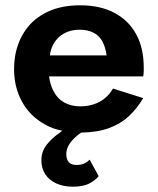

<svg xmlns="http://www.w3.org/2000/svg" viewBox="-20 -490 595 724"><path d="M352 174Q341 189 317.5 201.5Q294 214 255 214Q220 214 193 202Q166 190 151 167.5Q136 145 136 114Q136 82 155.5 56.5Q175 31 206 10Q210 6 215 3Q178 -4 149 -21Q93 -52 63 -106.5Q33 -161 33 -230Q33 -243 34 -255Q35 -267 37 -279Q47 -336 78 -379Q109 -422 160.5 -446Q212 -470 282 -470Q358 -470 411.5 -441.5Q465 -413 493.5 -361Q522 -309 522 -236V-222Q522 -213 520 -202H165Q169 -172 180 -150Q195 -119 221.5 -104Q248 -89 282 -89Q311 -89 334.5 -97Q358 -105 376 -120Q394 -135 406 -156L520 -120Q497 -81 466 -52Q435 -23 391 -7Q348 9 286 10Q277 16 269 23Q250 39 240 56Q230 73 230 90Q230 111 239.5 121.5Q249 132 268 132Q285 132 296.5 127Q308 122 318 112ZM382 -281Q378 -311 366.5 -333Q355 -355 333 -366.5Q311 -378 280 -378Q247 -378 221.5 -364Q196 -350 181 -323Q171 -304 168 -281Z"/></svg>

Font: Venryn Sans SemiBold
Style: Regular
Weight: 600
Designer: Owen Earl, indestructible type* (font) & Cristiano Sobral (main changes)
Version: Version 3.60;October 28, 2020;FontCreator 13.0.0.2681 64-bit